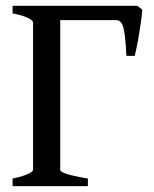

<svg xmlns="http://www.w3.org/2000/svg" viewBox="-20 -635 526 655"><path d="M465.3 -602.1Q464.4 -585.4 460 -554.9Q455.6 -524.4 450 -493.4Q444.3 -462.4 439.5 -444.3H411.1Q408.7 -503.9 402.3 -535.2Q396 -566.4 377 -566.4H160.2L174.3 -615.2H448.7ZM22.9 0V-25.9Q55.7 -32.7 74.2 -41Q92.8 -49.3 92.8 -55.7V-559.1Q92.8 -564.9 75.4 -573.7Q58.1 -582.5 22.9 -589.4V-615.2H174.3H256.3V-589.4Q223.6 -582.5 204.6 -579.6Q185.5 -576.7 185.5 -569.8V-55.7Q185.5 -49.3 204.8 -42.5Q224.1 -35.6 279.8 -25.9V0Z"/></svg>

Font: Gentium Book Plus
Style: Regular
Weight: 400
Designer: Victor Gaultney, Annie Olsen, Iska Routamaa, Becca Hirsbrunner
Foundry: SIL International
Version: Version 6.101